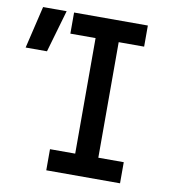

<svg xmlns="http://www.w3.org/2000/svg" viewBox="-79 -762 744 831"><g transform="rotate(10 293.0 -346.5)"><path d="M179.7 0V-92.8H290.5V-600.6H179.7V-693.4H503.9V-600.6H392.1V-92.8H503.9V0ZM-0.5 -507.8 43.5 -693.4H147L93.3 -507.8Z"/></g></svg>

Font: CaskaydiaCove NFP
Style: Regular
Weight: 400
Designer: Aaron Bell
Foundry: Saja Typeworks
Version: Version 2111.001; VTT 6.35;Nerd Fonts 3.1.1